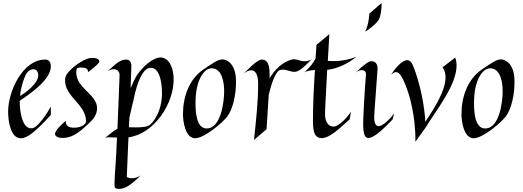

<svg xmlns="http://www.w3.org/2000/svg" viewBox="-20 -892 3414 1254"><path d="M312 -196C256 -95 212 -64 212 -64C202 -57 192 -54 183 -54C122 -54 109 -174 109 -223V-234C184 -284 312 -373 312 -459C312 -481 303 -503 276 -503C126 -503 33 -293 33 -162C33 -113 45 11 116 11C137 11 162 0 191 -23C191 -23 244 -64 312 -142ZM221 -430C258 -375 173 -303 111 -265C117 -328 136 -379 149 -405C167 -442 206 -448 221 -430Z M628 -487C634 -503 609 -518 569 -513C528 -508 446 -452 416 -407C408 -395 405 -381 405 -366C405 -260 538 -212 542 -103C543 -72 494 -56 459 -58C424 -60 409 -72 410 -103C390 -86 333 -37 340 -13C344 2 364 9 389 9C407 9 427 5 446 -2C493 -21 543 -68 581 -107C603 -130 614 -159 614 -185C614 -278 478 -313 478 -420C478 -435 481 -446 487 -448C499 -452 515 -452 536 -448C536 -448 556 -444 555 -421C623 -470 628 -487 628 -487Z M898 254C877 268 857 272 842 272C821 272 808 264 808 264L819 5C986 -17 1119 -216 1114 -382C1110 -481 1064 -523 1018 -516C973 -509 916 -460 875 -402C875 -402 860 -380 833 -316C836 -389 838 -444 838 -460C838 -491 823 -503 803 -503C760 -503 721 -461 684 -427C699 -436 712 -440 723 -440C746 -440 761 -423 761 -403C761 -382 753 -199 747 -51C721 -38 698 -15 667 7C672 5 683 5 697 5C711 5 727 6 744 6L739 114C734 215 722 321 731 333C739 346 780 346 815 324C815 324 851 303 898 254ZM867 -60C852 -60 837 -61 822 -61L825 -123C838 -186 851 -234 851 -234C880 -384 921 -437 948 -446C1026 -470 1038 -339 1038 -284C1038 -167 984 -96 958 -76C941 -63 905 -60 867 -60Z M1521 -376C1516 -477 1462 -504 1433 -504C1403 -504 1368 -479 1308 -438C1216 -375 1175 -261 1175 -146C1175 -102 1189 11 1255 11C1312 11 1431 -87 1465 -132C1499 -177 1525 -274 1521 -376ZM1444 -295C1444 -230 1424 -53 1330 -53C1260 -53 1257 -167 1257 -219C1257 -287 1267 -375 1319 -427C1332 -440 1348 -446 1362 -446C1432 -446 1444 -350 1444 -295Z M1735 -272C1752 -345 1780 -425 1807 -434C1848 -446 1875 -419 1908 -423C1940 -427 1977 -466 2014 -503C1996 -495 1982 -492 1969 -492C1935 -492 1913 -511 1885 -503C1822 -485 1775 -438 1741 -381V-404C1741 -437 1740 -503 1690 -503C1658 -503 1596 -434 1571 -411C1590 -426 1607 -433 1621 -433C1648 -433 1666 -405 1666 -346C1666 -229 1653 -111 1639 22L1721 -48C1729 -179 1735 -271 1735 -271Z M2273 -162C2211 -77 2170 -67 2170 -67C2129 -57 2099 -94 2103 -158C2103 -158 2104 -202 2117 -436C2154 -440 2225 -455 2308 -521C2263 -504 2215 -493 2159 -493C2147 -493 2135 -493 2121 -494L2131 -669L2047 -599L2041 -510C2029 -486 2007 -454 1966 -418C1980 -429 2010 -433 2037 -435C2030 -328 2024 -219 2024 -104C2024 -27 2037 -2 2062 7C2123 30 2218 -75 2263 -112ZM1963 -416 1966 -418Z M2555 -152C2541 -131 2484 -68 2453 -68C2432 -68 2423 -93 2424 -130C2426 -184 2444 -400 2446 -443C2448 -485 2415 -504 2383 -485C2383 -485 2353 -467 2301 -416C2313 -427 2329 -434 2343 -434C2359 -434 2372 -425 2370 -402C2361 -299 2352 -121 2352 -86C2352 -21 2361 6 2383 9C2426 14 2512 -79 2544 -112ZM2392 -803C2392 -803 2390 -735 2365 -685C2440 -731 2457 -770 2457 -770C2457 -770 2474 -809 2472 -872Z M2760 -59C2824 -167 2962 -332 2962 -465C2962 -483 2959 -500 2953 -516L2870 -452C2885 -433 2890 -409 2890 -386C2890 -300 2818 -187 2758 -96C2748 -272 2694 -428 2674 -471C2664 -491 2653 -499 2640 -499C2602 -499 2554 -435 2535 -406C2547 -415 2557 -421 2567 -421C2591 -421 2612 -387 2647 -285C2647 -285 2696 -141 2693 34L2760 -59Z M3340 -376C3335 -477 3281 -504 3252 -504C3222 -504 3187 -479 3127 -438C3035 -375 2994 -261 2994 -146C2994 -102 3008 11 3074 11C3131 11 3250 -87 3284 -132C3318 -177 3344 -274 3340 -376ZM3263 -295C3263 -230 3243 -53 3149 -53C3079 -53 3076 -167 3076 -219C3076 -287 3086 -375 3138 -427C3151 -440 3167 -446 3181 -446C3251 -446 3263 -350 3263 -295Z"/></svg>

Font: Quintessential
Style: Regular
Weight: 400
Designer: Astigmatic (AOETI)
Foundry: Astigmatic (AOETI)
Version: Version 1.000